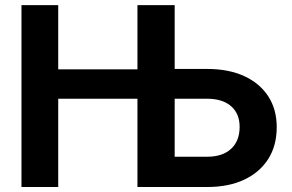

<svg xmlns="http://www.w3.org/2000/svg" viewBox="-20 -748 1166 768"><path d="M65.9 0V-727.5H212.9V-470.7H529.8V-727.5H678.7V-472.2H809.1Q894.5 -472.2 956.8 -443.6Q1019 -415 1053 -362.8Q1086.9 -310.5 1086.9 -239.3Q1086.9 -165.5 1053 -112.1Q1019 -58.6 956.8 -29.3Q894.5 0 809.1 0H529.8V-353H212.9V0ZM678.7 -353V-121.1H809.1Q870.1 -121.1 904.3 -152.6Q938.5 -184.1 938.5 -240.7Q938.5 -293.5 904.3 -323.2Q870.1 -353 809.1 -353Z"/></svg>

Font: Inter-Bold
Style: Bold
Weight: 700
Designer: Rasmus Andersson
Foundry: rsms
Version: Version 4.000;git-a52131595